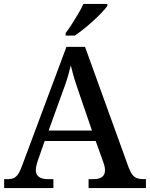

<svg xmlns="http://www.w3.org/2000/svg" viewBox="-20 -951 758 971"><path d="M1 0V-45H18Q38 -45 50.5 -51Q63 -57 73.5 -73.5Q84 -90 95 -122L316 -714H410L631 -103Q640 -80 649.5 -67.5Q659 -55 672.5 -50Q686 -45 704 -45H718V0H428V-45H455Q481 -45 496 -56Q511 -67 511 -91Q511 -97 510 -103Q509 -109 507 -116Q505 -123 503 -129L464 -238H206L171 -138Q168 -130 166 -121.5Q164 -113 162.5 -105.5Q161 -98 161 -91Q161 -68 177 -56.5Q193 -45 221 -45H250V0ZM226 -291H445L386 -463Q377 -491 367.5 -518Q358 -545 351 -570.5Q344 -596 338 -620Q332 -596 325.5 -572.5Q319 -549 310.5 -524.5Q302 -500 291 -471ZM312 -784Q327 -803 343.5 -829Q360 -855 376 -882Q392 -909 402 -931H523V-921Q514 -908 495 -888Q476 -868 452 -846Q428 -824 403.5 -804.5Q379 -785 358 -771H312Z"/></svg>

Font: Noto Serif Thai Medium
Style: Regular
Weight: 500
Version: Version 2.001